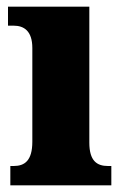

<svg xmlns="http://www.w3.org/2000/svg" viewBox="-20 -556 372 576"><path d="M11 0H314V-58H304C271 -58 248 -73 248 -128V-536H4V-479H21C52 -479 77 -463 77 -412V-131C77 -74 54 -58 21 -58H11Z"/></svg>

Font: Noto Serif Devanagari Condensed Black
Style: Regular
Weight: 900
Width: 3
Designer: Universal Thirst, Indian Type Foundry and the Monotype Design Team
Foundry: Monotype Imaging Inc.
Version: Version 2.004